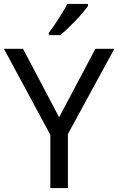

<svg xmlns="http://www.w3.org/2000/svg" viewBox="-20 -964 606 984"><path d="M283 -363 469 -714H566L328 -277V0H238V-273L0 -714H98ZM431 -934Q422 -920 405 -900Q388 -880 367.5 -858.5Q347 -837 326.5 -817.5Q306 -798 288 -784H230V-796Q245 -815 262.5 -841Q280 -867 297 -894.5Q314 -922 325 -944H431Z"/></svg>

Font: Noto Sans Thai
Style: Regular
Weight: 400
Designer: Monotype Design Team
Foundry: Monotype Imaging Inc.
Version: Version 2.001